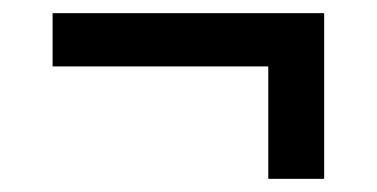

<svg xmlns="http://www.w3.org/2000/svg" viewBox="-20 -364 573 292"><path d="M60 -263V-344H473V-263ZM388 -92V-344H473V-92Z"/></svg>

Font: Radio Canada Big
Style: Regular
Weight: 400
Designer: Étienne Aubert Bonn
Foundry: Coppers and Brasses
Version: Version 1.001